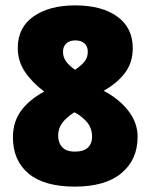

<svg xmlns="http://www.w3.org/2000/svg" viewBox="-20 -774 559 713"><path d="M259 -754Q358 -754 415.5 -712.5Q473 -671 473 -595Q473 -541 443.5 -502.5Q414 -464 365 -437Q423 -406 457 -362Q491 -318 491 -266Q491 -181 431 -131Q371 -81 258 -81Q144 -81 86 -129.5Q28 -178 28 -264Q28 -320 57 -361Q86 -402 144 -434Q99 -468 72.5 -507.5Q46 -547 46 -596Q46 -672 104.5 -713Q163 -754 259 -754ZM260 -624Q238 -624 226 -612.5Q214 -601 214 -582Q214 -561 226 -545Q238 -529 259 -515Q281 -530 293.5 -545Q306 -560 306 -582Q306 -602 293.5 -613Q281 -624 260 -624ZM196 -271Q196 -244 211 -227.5Q226 -211 258 -211Q291 -211 306.5 -226Q322 -241 322 -267Q322 -289 311.5 -308.5Q301 -328 269 -350L256 -357Q225 -337 210.5 -316.5Q196 -296 196 -271Z"/></svg>

Font: Noto Sans Telugu UI Condensed Black
Style: Regular
Weight: 900
Width: 3
Designer: Jelle Bosma - Monotype Design Team
Foundry: Monotype Imaging Inc.
Version: Version 2.005; ttfautohint (v1.8.4.7-5d5b)